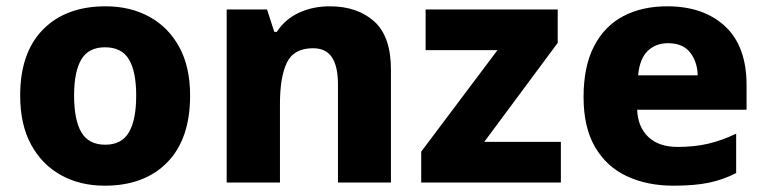

<svg xmlns="http://www.w3.org/2000/svg" viewBox="-20 -579 2430 609"><path d="M583 -276Q583 -138 510.5 -64Q438 10 312 10Q234 10 173.5 -23.5Q113 -57 78.5 -120.5Q44 -184 44 -276Q44 -412 116.5 -485.5Q189 -559 315 -559Q393 -559 453.5 -526Q514 -493 548.5 -430Q583 -367 583 -276ZM215 -276Q215 -199 238 -159.5Q261 -120 314 -120Q366 -120 389 -159.5Q412 -199 412 -276Q412 -352 389 -390.5Q366 -429 313 -429Q261 -429 238 -390.5Q215 -352 215 -276Z M1026 -559Q1113 -559 1166.5 -511.5Q1220 -464 1220 -358V0H1052V-311Q1052 -368 1033 -397Q1014 -426 973 -426Q912 -426 890 -380.5Q868 -335 868 -250V0H699V-549H827L850 -478H858Q884 -518 928 -538.5Q972 -559 1026 -559Z M1759 0H1316V-98L1558 -420H1330V-549H1749V-443L1516 -129H1759Z M2096 -559Q2212 -559 2280 -495.5Q2348 -432 2348 -309V-231H2001Q2003 -177 2036 -145Q2069 -113 2130 -113Q2182 -113 2225.5 -123Q2269 -133 2315 -155V-30Q2274 -9 2228.5 0.5Q2183 10 2116 10Q2033 10 1968.5 -20Q1904 -50 1867.5 -112.5Q1831 -175 1831 -271Q1831 -368 1864 -432Q1897 -496 1956.5 -527.5Q2016 -559 2096 -559ZM2099 -442Q2060 -442 2034.5 -417.5Q2009 -393 2004 -340H2193Q2192 -383 2169 -412.5Q2146 -442 2099 -442Z"/></svg>

Font: Noto Sans Gujarati UI ExtraBold
Style: Regular
Weight: 800
Designer: Jelle Bosma - Monotype Design Team, Universal Thirst
Foundry: Monotype Imaging Inc.
Version: Version 2.106; ttfautohint (v1.8.4.7-5d5b)